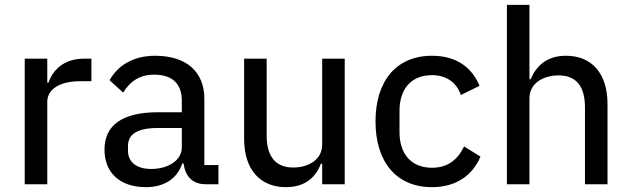

<svg xmlns="http://www.w3.org/2000/svg" viewBox="-20 -760 2602 792"><path d="M175 0V-340C175 -391 225 -425 311 -425H357V-518H326C243 -518 197 -470 180 -419H175V-518H82V0Z M881 0V-79H823V-352C823 -464 749 -530 620 -530C524 -530 463 -485 432 -429L488 -378C515 -422 554 -452 615 -452C693 -452 730 -413 730 -344V-297H632C484 -297 411 -243 411 -143C411 -48 474 12 582 12C656 12 711 -22 732 -86H737C744 -36 771 0 828 0ZM603 -63C545 -63 508 -90 508 -138V-158C508 -206 546 -232 631 -232H730V-152C730 -100 676 -63 603 -63Z M1309 0H1402V-518H1309V-164C1309 -99 1249 -69 1190 -69C1117 -69 1080 -114 1080 -201V-518H987V-187C987 -61 1053 12 1159 12C1245 12 1285 -35 1304 -85H1309Z M1762 12C1861 12 1929 -36 1962 -114L1894 -156C1868 -100 1825 -68 1762 -68C1673 -68 1628 -129 1628 -214V-304C1628 -389 1673 -450 1762 -450C1822 -450 1864 -419 1881 -368L1958 -406C1928 -480 1864 -530 1762 -530C1614 -530 1529 -425 1529 -259C1529 -93 1614 12 1762 12Z M2071 0H2164V-355C2164 -418 2223 -449 2284 -449C2357 -449 2393 -404 2393 -317V0H2486V-331C2486 -457 2421 -530 2315 -530C2237 -530 2193 -490 2169 -433H2164V-740H2071Z"/></svg>

Font: IBM Plex Thai Looped Text
Style: Regular
Weight: 450
Designer: Mike Abbink, Paul van der Laan, Pieter van Rosmalen, Ben Mitchell, Mark Frömberg
Foundry: Bold Monday
Version: Version 1.0